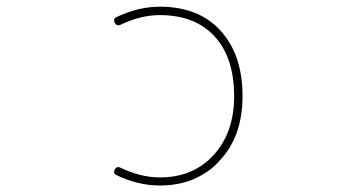

<svg xmlns="http://www.w3.org/2000/svg" viewBox="-20 -575 1040 581"><path d="M463.9 -13.7Q397.5 -13.7 333 -44.9Q325.2 -47.9 325.2 -54.7Q325.2 -57.6 327.1 -61.5Q333 -73.2 344.7 -67.4Q406.2 -38.1 463.9 -38.1Q564.5 -38.1 626.5 -106Q688.5 -173.8 688.5 -284.2Q688.5 -400.4 629.4 -464.8Q570.3 -529.3 463.9 -529.3Q405.3 -529.3 344.7 -500Q333 -495.1 327.1 -505.9Q325.2 -509.8 325.2 -513.7Q325.2 -520.5 333 -523.4Q398.4 -554.7 463.9 -554.7Q522.5 -554.7 568.4 -536.6Q614.3 -518.6 647.5 -481.9Q680.7 -445.3 697.3 -396.5Q713.9 -346.7 713.9 -284.2Q713.9 -223.6 696.8 -174.8Q679.7 -126 644.5 -88.9Q627.9 -69.3 607.4 -55.7Q586.9 -42 564.5 -32.2Q519.5 -13.7 463.9 -13.7Z"/></svg>

Font: Rounded-X Mgen+ 2m thin
Style: Regular
Weight: 100
Designer: [Source Han Sans]
Ryoko NISHIZUKA  (kana & ideographs); Paul D. Hunt (Latin, Greek & Cyrillic); Wenlong ZHANG  (bopomofo
Version: Version 1.059.20150602